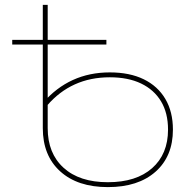

<svg xmlns="http://www.w3.org/2000/svg" viewBox="-20 -762 782 785"><path d="M421 3Q297 3 226 -61.5Q155 -126 155 -238V-742H175V-238Q175 -135 240 -76Q305 -17 421 -17Q537 -17 602 -74.5Q667 -132 667 -232Q667 -300 638.5 -347.5Q610 -395 557 -420.5Q504 -446 429 -446Q350 -446 286 -417Q222 -388 173 -331L157 -343Q210 -404 278 -435Q346 -466 429 -466Q510 -466 567.5 -438Q625 -410 656 -357.5Q687 -305 687 -232Q687 -123 616 -60Q545 3 421 3ZM30 -580V-599H415V-580Z"/></svg>

Font: Montserrat Alternates Thin
Style: Regular
Weight: 100
Designer: Julieta Ulanovsky
Foundry: Julieta Ulanovsky
Version: Version 9.000